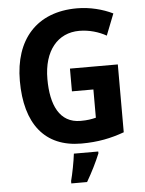

<svg xmlns="http://www.w3.org/2000/svg" viewBox="-62 -773 788 1043"><g transform="rotate(-5 332.5 -251.5)"><path d="M331 -401V-277H448V-123C423 -117 402 -113 364 -113C249 -113 204 -214 204 -355C204 -510 282 -601 399 -601C453 -601 506 -585 546 -562L592 -679C537 -706 467 -724 397 -724C176 -724 54 -582 54 -358C54 -124 158 10 358 10C449 10 520 -5 592 -31V-401ZM445 71V61H312C307 104 294 171 284 208V221H370C400 170 426 117 445 71Z"/></g></svg>

Font: Noto Sans Telugu SemiCondensed
Style: Bold
Weight: 700
Width: 4
Designer: Jelle Bosma - Monotype Design Team
Foundry: Monotype Imaging Inc.
Version: Version 2.005